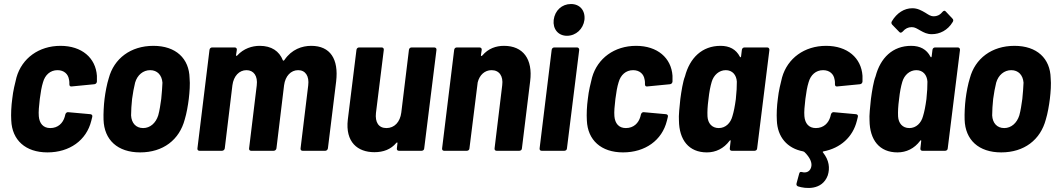

<svg xmlns="http://www.w3.org/2000/svg" viewBox="-20 -750 5259 955"><path d="M216 8C326 8 410 -52 434 -149L439 -169C441 -177 436 -181 430 -182L319 -192C313 -193 307 -188 305 -181L302 -169C293 -138 269 -113 230 -113C195 -113 176 -136 173 -172C171 -194 174 -223 178 -258C182 -290 187 -319 194 -341C204 -377 230 -401 266 -401C299 -401 319 -381 323 -355C324 -350 325 -346 325 -341C325 -338 325 -334 325 -331C325 -323 329 -319 336 -320L449 -331C456 -332 461 -336 462 -344C462 -354 462 -364 462 -373C456 -462 387 -522 281 -522C173 -522 89 -460 62 -365C55 -337 45 -298 41 -259C36 -223 34 -182 36 -151C40 -53 107 8 216 8Z M677 8C791 8 872 -54 899 -156C908 -185 915 -226 919 -258C923 -291 926 -333 923 -361C921 -459 855 -522 743 -522C630 -522 547 -459 521 -361C512 -333 504 -291 500 -258C496 -226 494 -184 495 -155C498 -54 565 8 677 8ZM692 -113C656 -113 634 -138 632 -176C632 -200 634 -229 637 -258C641 -287 646 -315 652 -339C663 -377 692 -401 727 -401C762 -401 785 -377 788 -339C787 -315 785 -287 782 -258C778 -230 774 -201 767 -176C755 -138 727 -113 692 -113Z M1528 -522C1483 -522 1431 -505 1395 -452C1392 -448 1389 -447 1387 -450C1369 -496 1330 -522 1272 -522C1234 -522 1192 -509 1160 -474C1157 -470 1154 -472 1154 -476L1158 -502C1159 -509 1154 -514 1148 -514H1035C1028 -514 1023 -509 1022 -502L962 -12C961 -5 965 0 972 0H1084C1091 0 1097 -5 1098 -12L1136 -326C1142 -372 1170 -401 1206 -401C1242 -401 1263 -372 1257 -325L1219 -12C1218 -5 1222 0 1229 0H1341C1348 0 1354 -5 1355 -12L1393 -326C1399 -372 1427 -401 1463 -401C1499 -401 1519 -372 1513 -325L1475 -12C1474 -5 1478 0 1485 0H1598C1604 0 1610 -5 1611 -12L1652 -345C1665 -456 1623 -522 1528 -522Z M2014 -502 1976 -190C1970 -143 1942 -113 1902 -113C1863 -113 1845 -142 1850 -188L1889 -502C1890 -509 1885 -514 1879 -514H1766C1759 -514 1754 -509 1753 -502L1710 -155C1697 -43 1759 7 1842 7C1887 7 1924 -7 1951 -39C1955 -43 1957 -42 1957 -38L1954 -12C1953 -5 1957 0 1964 0H2077C2084 0 2090 -5 2090 -12L2151 -502C2152 -509 2147 -514 2140 -514H2027C2020 -514 2015 -509 2014 -502Z M2487 -522C2447 -522 2409 -509 2379 -474C2375 -470 2372 -471 2372 -475L2376 -502C2377 -509 2372 -514 2365 -514H2252C2245 -514 2240 -509 2239 -502L2179 -12C2178 -5 2182 0 2189 0H2302C2309 0 2315 -5 2315 -12L2356 -340C2365 -377 2391 -401 2425 -401C2463 -401 2484 -372 2478 -326L2440 -12C2439 -5 2443 0 2450 0H2563C2570 0 2576 -5 2576 -12L2617 -346C2631 -456 2582 -522 2487 -522Z M2800 -572C2845 -572 2881 -606 2887 -651C2892 -698 2864 -730 2820 -730C2775 -730 2740 -698 2734 -651C2729 -606 2756 -572 2800 -572ZM2674 0H2787C2794 0 2800 -5 2800 -12L2861 -502C2861 -509 2857 -514 2850 -514H2737C2730 -514 2725 -509 2724 -502L2664 -12C2663 -5 2667 0 2674 0Z M3079 8C3189 8 3273 -52 3297 -149L3302 -169C3304 -177 3299 -181 3293 -182L3182 -192C3176 -193 3170 -188 3168 -181L3165 -169C3156 -138 3132 -113 3093 -113C3058 -113 3039 -136 3036 -172C3034 -194 3037 -223 3041 -258C3045 -290 3050 -319 3057 -341C3067 -377 3093 -401 3129 -401C3162 -401 3182 -381 3186 -355C3187 -350 3188 -346 3188 -341C3188 -338 3188 -334 3188 -331C3188 -323 3192 -319 3199 -320L3312 -331C3319 -332 3324 -336 3325 -344C3325 -354 3325 -364 3325 -373C3319 -462 3250 -522 3144 -522C3036 -522 2952 -460 2925 -365C2918 -337 2908 -298 2904 -259C2899 -223 2897 -182 2899 -151C2903 -53 2970 8 3079 8Z M3670 -502 3666 -469C3665 -464 3662 -464 3660 -468C3641 -505 3608 -522 3564 -522C3472 -522 3411 -462 3387 -370C3377 -346 3369 -295 3364 -258C3360 -222 3355 -173 3357 -151C3358 -54 3406 8 3496 8C3540 8 3580 -11 3609 -50C3612 -54 3615 -53 3614 -48L3610 -12C3609 -5 3613 0 3620 0H3733C3740 0 3746 -5 3746 -12L3807 -502C3807 -509 3803 -514 3796 -514H3683C3676 -514 3671 -509 3670 -502ZM3623 -172C3614 -138 3589 -113 3555 -113C3521 -113 3501 -137 3499 -171C3498 -195 3499 -220 3504 -257C3508 -294 3513 -319 3520 -343C3530 -377 3557 -401 3590 -401C3623 -401 3643 -377 3645 -344C3645 -319 3644 -294 3640 -257C3635 -220 3630 -195 3623 -172Z M4110 -169C4101 -138 4077 -113 4038 -113C4003 -113 3984 -136 3981 -172C3979 -194 3982 -223 3986 -258C3990 -290 3995 -319 4002 -341C4012 -377 4038 -401 4074 -401C4107 -401 4127 -381 4131 -355C4132 -350 4133 -346 4133 -341C4133 -338 4133 -334 4133 -331C4133 -323 4137 -319 4144 -320L4257 -331C4264 -332 4269 -336 4270 -344C4270 -354 4270 -364 4270 -373C4264 -462 4195 -522 4089 -522C3981 -522 3897 -460 3870 -365C3863 -337 3853 -298 3849 -259C3844 -223 3842 -182 3844 -151C3847 -69 3895 -12 3975 3C3977 4 3979 5 3981 6C4009 33 4022 61 4014 84C4007 105 3988 111 3970 106C3962 104 3957 105 3955 114L3942 162C3940 170 3943 174 3949 177C3986 189 4069 198 4097 123C4109 86 4104 47 4074 9C4071 6 4072 4 4076 3C4160 -13 4222 -68 4242 -149L4247 -169C4249 -177 4244 -181 4238 -182L4127 -192C4121 -193 4115 -188 4113 -181Z M4515 -615C4531 -615 4540 -608 4558 -598C4576 -588 4591 -580 4615 -580C4654 -580 4694 -599 4719 -641C4723 -648 4722 -653 4717 -658L4684 -693C4679 -699 4673 -697 4667 -690C4654 -674 4639 -669 4625 -669C4607 -669 4597 -678 4582 -687C4563 -698 4544 -709 4518 -709C4478 -709 4441 -686 4416 -644C4412 -637 4414 -632 4418 -627L4453 -591C4458 -585 4464 -587 4470 -593C4483 -608 4497 -615 4515 -615ZM4618 -502 4614 -469C4613 -464 4610 -464 4608 -468C4589 -505 4556 -522 4512 -522C4420 -522 4359 -462 4335 -370C4325 -346 4317 -295 4312 -258C4308 -222 4303 -173 4305 -151C4306 -54 4354 8 4444 8C4488 8 4528 -11 4557 -50C4560 -54 4563 -53 4562 -48L4558 -12C4557 -5 4561 0 4568 0H4681C4688 0 4694 -5 4694 -12L4755 -502C4755 -509 4751 -514 4744 -514H4631C4624 -514 4619 -509 4618 -502ZM4571 -172C4562 -138 4537 -113 4503 -113C4469 -113 4449 -137 4447 -171C4446 -195 4447 -220 4452 -257C4456 -294 4461 -319 4468 -343C4478 -377 4505 -401 4538 -401C4571 -401 4591 -377 4593 -344C4593 -319 4592 -294 4588 -257C4583 -220 4578 -195 4571 -172Z M4960 8C5074 8 5155 -54 5182 -156C5191 -185 5198 -226 5202 -258C5206 -291 5209 -333 5206 -361C5204 -459 5138 -522 5026 -522C4913 -522 4830 -459 4804 -361C4795 -333 4787 -291 4783 -258C4779 -226 4777 -184 4778 -155C4781 -54 4848 8 4960 8ZM4975 -113C4939 -113 4917 -138 4915 -176C4915 -200 4917 -229 4920 -258C4924 -287 4929 -315 4935 -339C4946 -377 4975 -401 5010 -401C5045 -401 5068 -377 5071 -339C5070 -315 5068 -287 5065 -258C5061 -230 5057 -201 5050 -176C5038 -138 5010 -113 4975 -113Z"/></svg>

Font: Barlow Semi Condensed
Style: Bold Italic
Weight: 700
Width: 4
Italic angle: -7°
Designer: Jeremy Tribby
Foundry: Tribby Type
Version: Version 1.422;hotconv 1.0.109;makeotfexe 2.5.65596